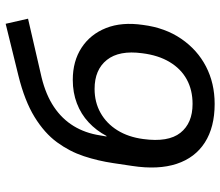

<svg xmlns="http://www.w3.org/2000/svg" viewBox="-70 -699 778 678"><g transform="rotate(-90 319.0 -360.0)"><path d="M291 9Q209 9 155 -25.5Q101 -60 79.5 -125Q58 -190 72 -282L82 -349Q90 -403 106.5 -453Q123 -503 155.5 -547.5Q188 -592 245 -627Q302 -662 391 -684L574 -729L592 -650L384 -602Q323 -587 280.5 -558.5Q238 -530 213 -489Q188 -448 180 -396L176 -373H178Q197 -409 226 -436Q255 -463 293 -477.5Q331 -492 376 -492Q442 -492 489.5 -461Q537 -430 559 -374.5Q581 -319 570 -244Q560 -166 521 -109Q482 -52 423 -21.5Q364 9 291 9ZM291 -69Q340 -69 377.5 -89.5Q415 -110 439 -150Q463 -190 470 -247Q481 -328 446.5 -371.5Q412 -415 344 -415Q297 -415 259.5 -394Q222 -373 198 -334.5Q174 -296 167 -243Q155 -155 189 -112Q223 -69 291 -69Z"/></g></svg>

Font: Nunito Sans 7pt Medium
Style: Italic
Weight: 500
Italic angle: -9°
Designer: Vernon Adams
Foundry: Vernon Adams
Version: Version 3.101;gftools[0.9.27]